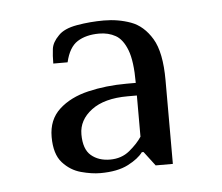

<svg xmlns="http://www.w3.org/2000/svg" viewBox="-33 -695 386 334"><g transform="rotate(-5 160.5 -528.0)"><path d="M130 -396Q115 -396 96.5 -401Q78 -406 64.5 -421Q51 -436 51 -466Q51 -496 70.5 -514Q90 -532 121.5 -539.5Q153 -547 189 -547H205Q205 -585 197.5 -604.5Q190 -624 177.5 -631Q165 -638 149 -638Q126 -638 111 -628.5Q96 -619 90 -593H65Q65 -607 66.5 -618.5Q68 -630 79 -641Q89 -652 112 -656Q135 -660 159 -660Q184 -660 206 -652Q228 -644 242.5 -620Q257 -596 257 -547V-401H227L208 -426H205Q197 -415 178.5 -405.5Q160 -396 130 -396ZM149 -418Q169 -418 183 -429.5Q197 -441 205 -453V-525H189Q148 -525 125.5 -508Q103 -491 103 -466Q103 -440 116 -429Q129 -418 149 -418Z"/></g></svg>

Font: El Messiri
Style: Regular
Weight: 400
Designer: Mohamed Gaber
Foundry: Kief Type Foundry
Version: Version 2.020